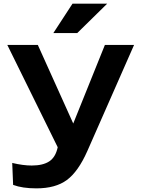

<svg xmlns="http://www.w3.org/2000/svg" viewBox="-20 -806 774 1051"><path d="M20 -560.1H187L380.9 -129.9L554.2 -560.1H713.9L458 21Q408.2 133.3 346.2 179.2Q284.2 225.1 179.2 225.1Q102.5 225.1 51.8 206.1L46.9 85.9Q106.4 100.1 153.8 100.1Q214.8 100.1 249.5 77.4Q284.2 54.7 295.9 0ZM377 -786.1H566.9L402.8 -625H272Z"/></svg>

Font: Mattone
Style: Regular
Weight: 400
Width: 6
Designer: Nunzio Mazzaferro
Foundry: Collletttivo
Version: Version 2.000;Glyphs 3.2 (3217)